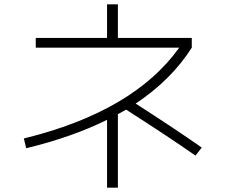

<svg xmlns="http://www.w3.org/2000/svg" viewBox="-20 -813 1040 886"><path d="M145 -638H474V-793H524V-638H865V-593Q770 -444 606 -335Q790 -217 911 -132L882 -95Q759 -181 562 -307Q550 -300 524 -286V53H474V-260Q312 -180 101 -129L90 -174Q596 -298 807 -593H145Z"/></svg>

Font: Mplus 1p Light
Style: Regular
Weight: 300
Version: Version 1.061